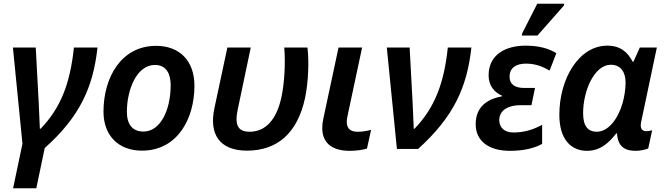

<svg xmlns="http://www.w3.org/2000/svg" viewBox="-20 -796 3560 1026"><path d="M50 210H174L219 -5C408 -173 478 -332 501 -542H375C355 -351 305 -220 197 -108H193C192 -142 189 -208 187 -245L171 -542H49L100 -28Z M738 9C929 9 1019 -162 1019 -338C1019 -471 940 -551 814 -551C627 -551 533 -381 533 -199C533 -70 615 9 738 9ZM747 -93C689 -93 658 -130 658 -198C658 -316 710 -449 808 -449C870 -449 892 -399 892 -342C892 -202 834 -93 747 -93Z M1300 9C1463 9 1570 -86 1610 -272C1628 -355 1632 -471 1623 -542H1499C1506 -457 1500 -353 1484 -277C1457 -152 1396 -92 1314 -92C1252 -92 1232 -127 1251 -214L1320 -542H1195L1126 -219C1096 -80 1152 9 1300 9Z M1849 10C1883 10 1918 5 1941 -2L1963 -102C1939 -96 1918 -92 1892 -92C1858 -92 1833 -104 1833 -145C1833 -154 1834 -164 1837 -176L1915 -542H1789L1708 -163C1704 -145 1702 -128 1702 -112C1702 -40 1745 10 1849 10Z M2101 0H2214C2406 -173 2476 -332 2499 -542H2373C2353 -351 2303 -220 2195 -108H2191C2190 -142 2187 -208 2185 -245L2169 -542H2047Z M2768 -606H2852L2993 -766L2995 -776H2851L2771 -619ZM2705 10C2781 10 2837 -5 2877 -27V-129C2836 -107 2788 -88 2723 -88C2675 -88 2648 -115 2648 -154C2648 -209 2699 -234 2761 -234H2820L2839 -326H2781C2731 -326 2703 -346 2703 -385C2703 -435 2739 -456 2791 -456C2841 -456 2881 -440 2917 -419L2953 -512C2910 -538 2858 -552 2788 -552C2687 -552 2591 -508 2591 -393C2591 -337 2623 -302 2662 -285V-281C2580 -266 2522 -223 2522 -132C2522 -43 2591 10 2705 10Z M3117 10C3193 10 3239 -40 3273 -83H3277C3282 -8 3324 10 3378 10C3399 10 3430 4 3444 -3L3465 -100C3455 -97 3444 -95 3435 -95C3413 -95 3404 -106 3404 -127C3404 -136 3406 -146 3409 -158L3490 -542H3399L3365 -466H3361C3334 -518 3295 -552 3225 -552C3074 -552 2969 -377 2969 -182C2969 -52 3031 10 3117 10ZM3169 -92C3121 -92 3096 -123 3096 -191C3096 -313 3157 -450 3244 -450C3297 -450 3323 -411 3323 -354C3323 -322 3317 -281 3307 -245C3282 -159 3230 -92 3169 -92Z"/></svg>

Font: Noto Sans SemiBold
Style: Italic
Weight: 600
Italic angle: -12°
Designer: Monotype Design Team
Foundry: Monotype Imaging Inc.
Version: Version 2.013